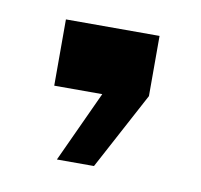

<svg xmlns="http://www.w3.org/2000/svg" viewBox="-41 -152 325 311"><g transform="rotate(10 121.5 4.0)"><path d="M45 0V-109H199V-10L131 117H70L124 0Z"/></g></svg>

Font: Big Shoulders Text SemiBold
Style: Regular
Weight: 600
Designer: Patric King
Foundry: XO Type Co
Version: Version 1.000; ttfautohint (v1.8.2)